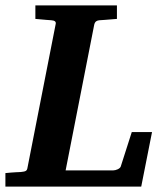

<svg xmlns="http://www.w3.org/2000/svg" viewBox="-35 -691 615 711"><path d="M528 -202H453L412 -74C409 -66 394 -60 384 -60H208L314 -600C317 -612 324 -615 333 -616C333 -616 365 -618 398 -621V-671H96V-621C125 -618 155 -616 155 -616C166 -615 174 -612 171 -601L67 -71C65 -58 61 -56 42 -54C42 -54 12 -53 -15 -50V0H488Z"/></svg>

Font: Veleka
Style: Bold Italic
Weight: 700
Italic angle: -12°
Designer: Stefan Peev, Context Ltd, 2016; SIL International, 1997-2014.
Foundry: Stefan Peev, Context Ltd, 2016
Version: Version 5.000